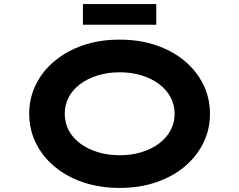

<svg xmlns="http://www.w3.org/2000/svg" viewBox="-20 -910 1172 940"><path d="M567 10Q468 10 387 -17.5Q306 -45 247 -94.5Q188 -144 155.5 -210Q123 -276 123 -353Q123 -430 155.5 -496Q188 -562 247.5 -611.5Q307 -661 387.5 -688.5Q468 -716 566 -716Q663 -716 744 -688.5Q825 -661 884 -611.5Q943 -562 975.5 -496Q1008 -430 1008 -353Q1008 -276 975.5 -210Q943 -144 884 -94.5Q825 -45 744 -17.5Q663 10 567 10ZM566 -150Q625 -150 674.5 -165.5Q724 -181 760 -208.5Q796 -236 815.5 -273Q835 -310 835 -353Q835 -396 815.5 -433Q796 -470 760 -497.5Q724 -525 674.5 -540.5Q625 -556 566 -556Q507 -556 457.5 -540.5Q408 -525 371.5 -497.5Q335 -470 316 -433Q297 -396 297 -353Q297 -310 316 -273Q335 -236 371.5 -208.5Q408 -181 457.5 -165.5Q507 -150 566 -150ZM386 -789V-890H745V-789Z"/></svg>

Font: Lexend Zetta
Style: Bold
Weight: 700
Designer: Bonnie Shaver-Troup, Thomas Jockin
Foundry: Lexend
Version: Version 1.007